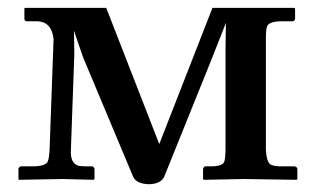

<svg xmlns="http://www.w3.org/2000/svg" viewBox="-20 -456 805 488"><path d="M43 -436H250L384.8 -89.8L520 -436H728L730 -434.1V-407.2Q728 -402.8 725.1 -401.9H696.8Q663.6 -401.9 658.7 -388.7Q655.8 -379.9 655.8 -358.9V-74.2Q657.7 -43.9 668 -37.6Q677.7 -32.7 699.2 -33.2H729Q734.9 -31.7 735.8 -26.9V-1L733.9 1L600.1 -1L498 1L496.1 -1V-26.9Q497.6 -31.7 501 -33.2H515.1Q544.9 -33.2 549.8 -44.4Q552.7 -52.7 553.2 -74.2V-330.1L554.2 -397.9L518.1 -306.2L397 -5.9Q387.7 11.7 357.9 12.2Q327.6 11.2 318.8 -5.9L190.9 -311L168 -377.9L168.9 -318.8L160.2 -75.2Q158.2 -40.5 179.7 -34.7Q187.5 -33.2 198.2 -33.2H214.8Q219.2 -31.2 220.2 -26.9V-1L217.8 1L139.2 -1L27.8 1L26.9 -1V-27.8Q28.8 -32.2 33.2 -33.2H63Q95.7 -33.2 101.6 -45.9Q105 -55.2 106 -75.2L116.2 -356.9Q111.3 -399.9 76.2 -401.9H46.9Q42.5 -403.3 42 -407.2V-434.1Z"/></svg>

Font: Linux Libertine O
Style: Semibold
Weight: 700
Designer: Philipp H. Poll
Foundry: Philipp H. Poll
Version: Version 5.0.0